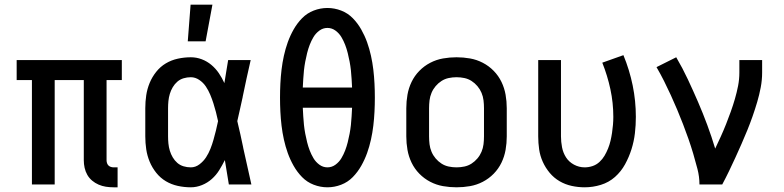

<svg xmlns="http://www.w3.org/2000/svg" viewBox="-20 -786 3340 818"><path d="M481 12H464Q447 12 431 9.5Q415 7 400 0.5Q385 -6 372.5 -16.5Q360 -27 352 -41Q344 -55 340.5 -71Q337 -87 337 -103V-445H213V0H116V-445H51V-530H499V-445H434V-103Q434 -97 436 -91Q438 -85 442 -81Q446 -77 452 -75Q458 -73 464 -73H481Z M793 12Q765 12 737.5 6Q710 0 686.5 -14Q663 -28 645.5 -50Q628 -72 617.5 -97.5Q607 -123 603 -150Q599 -177 599 -205V-325Q599 -353 603 -380Q607 -407 617.5 -432.5Q628 -458 645.5 -480Q663 -502 686.5 -516Q710 -530 737.5 -536Q765 -542 793 -542Q817 -542 839.5 -533.5Q862 -525 880.5 -509.5Q899 -494 912.5 -474Q926 -454 936 -432Q940 -457 944 -481.5Q948 -506 952 -530H1048Q1039 -491 1030.5 -452Q1022 -413 1014 -374V-373Q1008 -347 1002.5 -321Q997 -295 991 -270Q998 -242 1004 -214Q1010 -186 1016 -158V-157Q1025 -118 1033.5 -78.5Q1042 -39 1051 0H955Q951 -26 946.5 -52Q942 -78 938 -104Q927 -82 914 -61Q901 -40 882.5 -23.5Q864 -7 840.5 2.5Q817 12 793 12ZM793 -73Q813 -73 830 -86Q847 -99 858 -116Q869 -133 876.5 -152Q884 -171 889.5 -190.5Q895 -210 900 -230Q905 -250 909 -270Q905 -289 900 -308.5Q895 -328 889 -346.5Q883 -365 875.5 -383Q868 -401 857 -417.5Q846 -434 829 -445.5Q812 -457 793 -457Q777 -457 762 -452.5Q747 -448 735.5 -438Q724 -428 716 -414.5Q708 -401 703.5 -386Q699 -371 697.5 -355.5Q696 -340 696 -325V-205Q696 -190 697.5 -174.5Q699 -159 703.5 -144Q708 -129 716 -115.5Q724 -102 735.5 -92Q747 -82 762 -77.5Q777 -73 793 -73Z M780 -610 792 -766H885L856 -610Z M1375 12Q1345 12 1316.5 1Q1288 -10 1267 -31.5Q1246 -53 1231 -79.5Q1216 -106 1206 -134Q1196 -162 1189.5 -191.5Q1183 -221 1179.5 -250.5Q1176 -280 1174.5 -310Q1173 -340 1173 -370Q1173 -400 1174.5 -430Q1176 -460 1179.5 -489.5Q1183 -519 1189.5 -548.5Q1196 -578 1206 -606Q1216 -634 1231 -660.5Q1246 -687 1267 -708.5Q1288 -730 1316.5 -741Q1345 -752 1375 -752Q1405 -752 1433.5 -741Q1462 -730 1483 -708.5Q1504 -687 1519 -660.5Q1534 -634 1544 -606Q1554 -578 1560.5 -548.5Q1567 -519 1570.5 -489.5Q1574 -460 1575.5 -430Q1577 -400 1577 -370Q1577 -340 1575.5 -310Q1574 -280 1570.5 -250.5Q1567 -221 1560.5 -191.5Q1554 -162 1544 -134Q1534 -106 1519 -79.5Q1504 -53 1483 -31.5Q1462 -10 1433.5 1Q1405 12 1375 12ZM1480 -413Q1479 -431 1478 -449.5Q1477 -468 1475 -486.5Q1473 -505 1469.5 -523.5Q1466 -542 1461.5 -560Q1457 -578 1450.5 -595Q1444 -612 1434.5 -628Q1425 -644 1409.5 -655.5Q1394 -667 1375 -667Q1356 -667 1340.5 -655.5Q1325 -644 1315.5 -628Q1306 -612 1299.5 -595Q1293 -578 1288.5 -560Q1284 -542 1280.5 -523.5Q1277 -505 1275 -486.5Q1273 -468 1272 -449.5Q1271 -431 1270 -413ZM1375 -73Q1394 -73 1409.5 -84.5Q1425 -96 1434.5 -112Q1444 -128 1450.5 -145Q1457 -162 1461.5 -180Q1466 -198 1469.5 -216.5Q1473 -235 1475 -253.5Q1477 -272 1478 -290.5Q1479 -309 1480 -327H1270Q1271 -309 1272 -290.5Q1273 -272 1275 -253.5Q1277 -235 1280.5 -216.5Q1284 -198 1288.5 -180Q1293 -162 1299.5 -145Q1306 -128 1315.5 -112Q1325 -96 1340.5 -84.5Q1356 -73 1375 -73Z M1925 12Q1896 12 1867.5 7Q1839 2 1813 -11.5Q1787 -25 1766.5 -46Q1746 -67 1733.5 -93Q1721 -119 1716 -147.5Q1711 -176 1711 -205V-325Q1711 -354 1716 -382.5Q1721 -411 1733.5 -437Q1746 -463 1766.5 -484Q1787 -505 1813 -518.5Q1839 -532 1867.5 -537Q1896 -542 1925 -542Q1954 -542 1982.5 -537Q2011 -532 2037 -518.5Q2063 -505 2083.5 -484Q2104 -463 2116.5 -437Q2129 -411 2134 -382.5Q2139 -354 2139 -325V-205Q2139 -176 2134 -147.5Q2129 -119 2116.5 -93Q2104 -67 2083.5 -46Q2063 -25 2037 -11.5Q2011 2 1982.5 7Q1954 12 1925 12ZM1925 -73Q1942 -73 1958.5 -76.5Q1975 -80 1989 -89Q2003 -98 2014 -111Q2025 -124 2031.5 -139.5Q2038 -155 2040 -171.5Q2042 -188 2042 -205V-325Q2042 -342 2040 -358.5Q2038 -375 2031.5 -390.5Q2025 -406 2014 -419Q2003 -432 1989 -441Q1975 -450 1958.5 -453.5Q1942 -457 1925 -457Q1908 -457 1891.5 -453.5Q1875 -450 1861 -441Q1847 -432 1836 -419Q1825 -406 1818.5 -390.5Q1812 -375 1810 -358.5Q1808 -342 1808 -325V-205Q1808 -188 1810 -171.5Q1812 -155 1818.5 -139.5Q1825 -124 1836 -111Q1847 -98 1861 -89Q1875 -80 1891.5 -76.5Q1908 -73 1925 -73Z M2471 12Q2443 12 2415.5 6Q2388 0 2364 -14Q2340 -28 2322 -49.5Q2304 -71 2292.5 -96.5Q2281 -122 2277 -149.5Q2273 -177 2273 -205V-530H2370V-205Q2370 -182 2374.5 -158.5Q2379 -135 2391.5 -115.5Q2404 -96 2425.5 -84.5Q2447 -73 2471 -73Q2488 -73 2504.5 -78.5Q2521 -84 2534 -96Q2547 -108 2555.5 -122.5Q2564 -137 2570.5 -153Q2577 -169 2581 -186Q2585 -203 2587.5 -220Q2590 -237 2591.5 -254Q2593 -271 2593 -288Q2593 -348 2580.5 -406Q2568 -464 2546 -519L2636 -551Q2662 -488 2675.5 -422Q2689 -356 2689 -288Q2689 -253 2685 -218.5Q2681 -184 2670.5 -150.5Q2660 -117 2643 -86Q2626 -55 2600 -32Q2574 -9 2540 1.5Q2506 12 2471 12Z M2960 0Q2960 -33 2951.5 -66Q2943 -99 2933.5 -131Q2924 -163 2913 -194.5Q2902 -226 2890 -257Q2878 -288 2865 -319Q2852 -350 2838 -380.5Q2824 -411 2809 -441Q2794 -471 2777 -500L2861 -542Q2888 -496 2910.5 -448Q2933 -400 2954 -351.5Q2975 -303 2993.5 -253Q3012 -203 3027 -153Q3039 -178 3051 -204.5Q3063 -231 3073.5 -257.5Q3084 -284 3093.5 -310.5Q3103 -337 3111 -364.5Q3119 -392 3124.5 -420Q3130 -448 3130 -477V-530H3227V-477Q3227 -445 3221 -413.5Q3215 -382 3206 -351.5Q3197 -321 3186.5 -291Q3176 -261 3164 -231.5Q3152 -202 3139 -172.5Q3126 -143 3113 -114.5Q3100 -86 3086 -57Q3072 -28 3057 0Z"/></svg>

Font: Lode Dark Term
Style: Bold
Weight: 700
Monospace: yes
Designer: Belleve Invis
Foundry: Belleve Invis
Version: Version 29.2.0